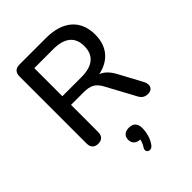

<svg xmlns="http://www.w3.org/2000/svg" viewBox="-273 -830 1223 1223"><g transform="rotate(-45 338.5 -218.5)"><path d="M134 7C168 7 186 -12 186 -46V-291H299C357 -291 390 -277 418 -225L523 -31C537 -5 554 7 583 7C625 7 637 -28 618 -64L532 -224C509 -265 483 -291 451 -302C554 -323 612 -393 612 -498C612 -629 527 -705 374 -705H135C101 -705 82 -686 82 -652V-46C82 -12 101 7 134 7ZM186 -622H357C459 -622 511 -579 511 -496C511 -412 459 -369 357 -369H186ZM364 255C391 222 403 174 403 135C403 93 382 72 344 72C307 72 286 91 286 124C286 156 306 175 342 177C339 192 333 209 323 224C298 260 339 284 364 255Z"/></g></svg>

Font: Nunito SemiBold
Style: Regular
Weight: 600
Designer: Vernon Adams
Foundry: Vernon Adams
Version: Version 3.602